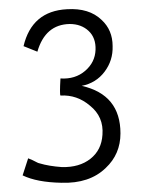

<svg xmlns="http://www.w3.org/2000/svg" viewBox="-20 -651 308 416"><path d="M241 -362Q241 -317 209 -287Q174 -253 113 -255Q60 -256 29 -271L41 -308Q46 -306 50.5 -304Q55 -302 57.5 -300.5Q60 -299 62.5 -298Q65 -297 66 -297Q86 -291 114 -289Q152 -288 176 -307Q200 -326 202 -359Q205 -398 175 -422Q147 -446 111 -444Q109 -446 111 -481Q143 -479 164.5 -497.5Q186 -516 187 -543Q188 -569 172 -584Q156 -599 131 -599Q78 -598 61 -539L31 -551Q49 -627 125 -631Q173 -634 200 -608Q224 -586 224 -551Q225 -520 206.5 -495.5Q188 -471 157 -465Q241 -446 241 -362Z"/></svg>

Font: GFS Neohellenic Rg
Style: Regular
Weight: 400
Designer: Takis Katsoulidis and George D. Matthiopoulos
Foundry: Takis Katsoulidis and George D. Matthiopoulos
Version: Version 1.0